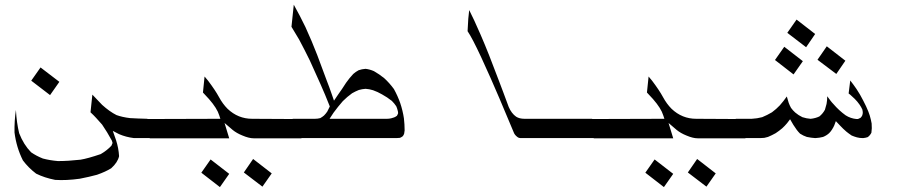

<svg xmlns="http://www.w3.org/2000/svg" viewBox="-20 -595 3772 807"><path d="M229.5 -251 190.4 -195.3 111.3 -255.9 150.4 -311.5ZM454.1 -44.9 467.8 -5.9Q478.5 27.3 480.5 61.5Q474.6 87.9 447.3 112.3Q423.8 127 387.7 139.6Q355.5 148.4 315.4 156.2Q258.8 164.1 211.9 161.1Q167 152.3 131.8 134.8Q99.6 110.4 76.2 79.1Q48.8 24.4 41 -38.1Q40 -86.9 46.9 -132.8Q49.8 -79.1 60.5 -35.2Q79.1 12.7 110.4 44.9Q132.8 60.5 160.2 71.3Q189.5 79.1 223.6 82Q266.6 82 318.4 76.2Q348.6 71.3 403.3 52.7Q428.7 38.1 448.2 17.6L453.1 5.9L450.2 -3.9Q430.7 -40 409.2 -71.3L383.8 -99.6Q374 -110.4 360.4 -123L368.2 -197.3Q390.6 -172.9 409.2 -154.3Q440.4 -126 469.7 -111.3Q494.1 -102.5 526.4 -98.6Q557.6 -96.7 599.6 -95.7L623 -14.6H543Q509.8 -18.6 480.5 -31.2Z M943.4 135.7 904.3 191.4 826.2 130.9 865.2 75.2ZM1122.1 133.8 1083 189.5 1004.9 129.9 1043.9 73.2ZM609.4 -13.7 585 -94.7 906.2 -95.7 901.4 -110.4Q892.6 -139.6 858.4 -178.7Q849.6 -188.5 833 -206.1L839.8 -273.4Q847.7 -263.7 854.5 -255.9Q884.8 -215.8 900.4 -187Q916 -158.2 936.5 -137.7Q980.5 -95.7 1040 -95.7L1222.7 -94.7L1247.1 -13.7H1045.9Q1026.4 -13.7 999 -25.4Q974.6 -35.2 958 -48.8L923.8 -78.1L943.4 -13.7Z M1434.6 -247.1Q1448.2 -266.6 1464.8 -284.2Q1474.6 -293 1487.3 -299.8Q1501 -304.7 1516.6 -305.7Q1534.2 -303.7 1551.8 -295.9Q1574.2 -283.2 1594.7 -266.6Q1617.2 -246.1 1635.7 -220.7Q1651.4 -192.4 1662.1 -162.1Q1672.9 -129.9 1677.7 -97.7Q1680.7 -72.3 1680.7 -46.9Q1679.7 -40 1678.7 -33.2Q1676.8 -27.3 1672.9 -22.5Q1668 -18.6 1661.1 -15.6Q1654.3 -14.6 1646.5 -14.6H1233.4L1210 -95.7H1303.7Q1315.4 -95.7 1326.2 -98.6Q1335 -103.5 1341.8 -109.4Q1349.6 -117.2 1355.5 -126Q1361.3 -136.7 1366.2 -147.5L1364.3 -152.3Q1346.7 -197.3 1327.1 -241.2Q1304.7 -291 1282.2 -340.8Q1260.7 -384.8 1237.3 -428.7Q1221.7 -455.1 1205.1 -482.4L1214.8 -575.2Q1241.2 -528.3 1263.7 -481.4Q1291 -421.9 1313.5 -363.3Q1334 -309.6 1353.5 -255.9Q1364.3 -228.5 1374 -200.2L1383.8 -171.9L1402.3 -199.2Q1410.2 -210.9 1418 -221.7Q1425.8 -234.4 1434.6 -247.1ZM1606.4 -95.7Q1615.2 -95.7 1624 -97.7Q1630.9 -99.6 1636.7 -101.6Q1643.6 -104.5 1648.4 -108.4Q1651.4 -113.3 1653.3 -119.1Q1653.3 -125 1651.4 -130.9Q1649.4 -139.6 1645.5 -148.4Q1637.7 -160.2 1627 -170.9Q1607.4 -186.5 1585.9 -198.2Q1567.4 -209 1547.9 -215.8Q1532.2 -220.7 1516.6 -221.7Q1502 -220.7 1488.3 -216.8Q1473.6 -210.9 1460 -203.1Q1439.5 -188.5 1420.9 -169.9Q1400.4 -146.5 1381.8 -121.1L1365.2 -95.7Z M2492.2 -14.6H2168.9Q2160.2 -14.6 2154.3 -19.5Q2142.6 -28.3 2138.7 -40Q2138.7 -40 2079.1 -181.6Q2043.9 -264.6 2002.9 -353.5Q1964.8 -435.5 1945.3 -463.9L1948.2 -515.6Q1950.2 -535.2 1952.1 -552.7Q1970.7 -516.6 2000 -449.2Q2033.2 -373 2079.1 -250Q2081.1 -246.1 2095.7 -206.1Q2110.4 -166 2118.2 -145.5Q2129.9 -118.2 2149.4 -104.5Q2163.1 -95.7 2184.6 -95.7H2468.8Z M2809.6 135.7 2770.5 191.4 2692.4 130.9 2731.4 75.2ZM2988.3 133.8 2949.2 189.5 2871.1 129.9 2910.2 73.2ZM2475.6 -13.7 2451.2 -94.7 2772.5 -95.7 2767.6 -110.4Q2758.8 -139.6 2724.6 -178.7Q2715.8 -188.5 2699.2 -206.1L2706.1 -273.4Q2713.9 -263.7 2720.7 -255.9Q2751 -215.8 2766.6 -187Q2782.2 -158.2 2802.7 -137.7Q2846.7 -95.7 2906.2 -95.7L3088.9 -94.7L3113.3 -13.7H2912.1Q2892.6 -13.7 2865.2 -25.4Q2840.8 -35.2 2824.2 -48.8L2790 -78.1L2809.6 -13.7Z M3635.7 -109.4Q3640.6 -92.8 3643.6 -76.2Q3645.5 -55.7 3642.6 -37.1Q3636.7 -25.4 3627 -18.6Q3618.2 -15.6 3608.4 -14.6Q3607.4 -14.6 3605.5 -14.6Q3593.8 -14.6 3582 -17.6Q3571.3 -20.5 3559.6 -25.4Q3547.9 -33.2 3537.1 -42Q3523.4 -53.7 3510.7 -67.4L3493.2 -85.9L3486.3 -67.4Q3482.4 -58.6 3476.6 -49.8Q3471.7 -42 3464.8 -35.2Q3454.1 -25.4 3439.5 -19.5Q3424.8 -15.6 3407.2 -14.6Q3407.2 -14.6 3406.2 -14.6Q3389.6 -15.6 3371.1 -19.5Q3356.4 -24.4 3342.8 -33.2Q3335.9 -40 3329.1 -48.8Q3321.3 -59.6 3314.5 -70.3L3300.8 -93.8L3288.1 -77.1Q3278.3 -65.4 3267.6 -55.7Q3254.9 -44.9 3240.2 -35.2Q3224.6 -26.4 3208 -19.5Q3200.2 -17.6 3192.4 -15.6Q3184.6 -14.6 3175.8 -14.6H3095.7L3072.3 -95.7H3139.6Q3162.1 -96.7 3183.6 -102.5Q3205.1 -111.3 3224.6 -123Q3243.2 -136.7 3257.8 -152.3Q3273.4 -169.9 3287.1 -189.5L3294.9 -163.1Q3298.8 -152.3 3304.7 -141.6Q3312.5 -130.9 3322.3 -122.1Q3335.9 -110.4 3352.5 -102.5Q3370.1 -96.7 3386.7 -95.7Q3386.7 -95.7 3387.7 -95.7Q3407.2 -97.7 3423.8 -105.5Q3438.5 -117.2 3447.3 -133.8Q3451.2 -145.5 3454.1 -158.2Q3457 -173.8 3457 -190.4Q3463.9 -180.7 3470.7 -171.9Q3476.6 -164.1 3483.4 -157.2Q3505.9 -130.9 3534.2 -110.4Q3544.9 -103.5 3556.6 -99.6Q3568.4 -95.7 3580.1 -94.7Q3581.1 -94.7 3582.5 -94.7Q3584 -94.7 3585.9 -94.7Q3591.8 -96.7 3596.7 -99.6Q3600.6 -103.5 3603.5 -108.4Q3605.5 -113.3 3606.4 -120.1Q3606.4 -127 3604.5 -134.8Q3599.6 -145.5 3592.8 -155.3Q3584 -168 3572.3 -179.7Q3566.4 -185.5 3559.6 -191.4Q3553.7 -197.3 3546.9 -202.1L3553.7 -256.8Q3567.4 -239.3 3580.1 -220.7Q3587.9 -209 3594.7 -197.3Q3608.4 -172.9 3620.1 -148.4Q3631.8 -123 3635.7 -109.4ZM3354.5 -337.9 3315.4 -282.2 3237.3 -342.8 3276.4 -398.4ZM3533.2 -339.8 3495.1 -284.2 3416 -343.8 3455.1 -400.4ZM3406.2 -452.1 3368.2 -396.5 3289.1 -457 3328.1 -512.7Z"/></svg>

Font: Thabit-Oblique
Style: Oblique
Weight: 500
Designer: Regenerated by Nadim Shaikli
Foundry: MAK Alagha
Version: 0.01